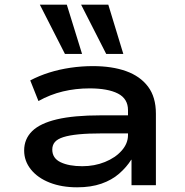

<svg xmlns="http://www.w3.org/2000/svg" viewBox="-20 -790 791 819"><path d="M309 9Q243 9 192 -11Q141 -31 112 -67Q83 -103 83 -148Q83 -197 117 -230.5Q151 -264 223 -281Q295 -298 410 -298H546V-221H416Q356 -221 315.5 -217Q275 -213 250 -205Q225 -197 214 -184Q203 -171 203 -152Q203 -115 238.5 -98Q274 -81 331 -81Q383 -81 427.5 -99Q472 -117 499 -147.5Q526 -178 526 -214V-320Q526 -369 483 -391Q440 -413 362 -413Q303 -413 248.5 -400Q194 -387 144 -359L109 -447Q147 -467 190 -480.5Q233 -494 280.5 -501Q328 -508 376 -508Q458 -508 518 -486.5Q578 -465 611.5 -420.5Q645 -376 645 -305V0H541V-108L540 -109Q520 -77 488.5 -49.5Q457 -22 412.5 -6.5Q368 9 309 9ZM433 -560 326 -770H442L506 -560ZM257 -560 150 -770H265L330 -560Z"/></svg>

Font: Nunito Sans 7pt Expanded SemiBold
Style: Regular
Weight: 600
Width: 7
Designer: Vernon Adams
Foundry: Vernon Adams
Version: Version 3.101;gftools[0.9.27]